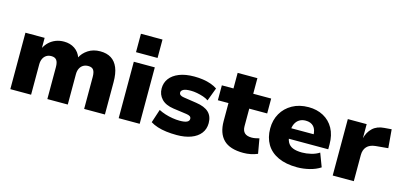

<svg xmlns="http://www.w3.org/2000/svg" viewBox="-66 -1190 3462 1643"><g transform="rotate(15 1665.0 -368.0)"><path d="M63 0V-500H233V-407H231Q247 -439 272 -462.5Q297 -486 330 -499Q363 -512 403 -512Q458 -512 498 -485Q538 -458 555 -409H551Q572 -453 617 -482.5Q662 -512 724 -512Q782 -512 821 -487.5Q860 -463 880.5 -413.5Q901 -364 901 -286V0H717V-283Q717 -325 703.5 -344.5Q690 -364 657 -364Q631 -364 612 -352.5Q593 -341 582.5 -319.5Q572 -298 572 -268V0H391V-283Q391 -325 376.5 -344.5Q362 -364 330 -364Q304 -364 285.5 -352Q267 -340 257 -318.5Q247 -297 247 -268V0Z M1020 -584V-747H1211V-584ZM1023 0V-500H1209V0Z M1539 11Q1490 11 1446.5 5.5Q1403 0 1367.5 -11.5Q1332 -23 1305 -40L1344 -159Q1371 -145 1402.5 -135Q1434 -125 1468 -119.5Q1502 -114 1532 -114Q1577 -114 1596.5 -124Q1616 -134 1616 -152Q1616 -167 1605 -174.5Q1594 -182 1571 -185L1455 -201Q1384 -211 1348 -249Q1312 -287 1312 -342Q1312 -392 1340.5 -430Q1369 -468 1423.5 -490Q1478 -512 1558 -512Q1597 -512 1634.5 -506.5Q1672 -501 1704.5 -489.5Q1737 -478 1762 -461L1718 -344Q1698 -358 1671 -367Q1644 -376 1615 -381.5Q1586 -387 1560 -387Q1513 -387 1493.5 -376Q1474 -365 1474 -349Q1474 -335 1484.5 -327Q1495 -319 1516 -316L1629 -299Q1705 -288 1741.5 -253.5Q1778 -219 1778 -158Q1778 -105 1748.5 -67Q1719 -29 1665 -9Q1611 11 1539 11Z M2129 11Q2009 11 1953 -45Q1897 -101 1897 -209V-368H1803V-500H1906V-638H2081V-500H2240V-368H2081V-213Q2081 -173 2101.5 -153.5Q2122 -134 2164 -134Q2179 -134 2196 -137Q2213 -140 2231 -145L2254 -14Q2226 -2 2194 4.5Q2162 11 2129 11Z M2606 11Q2506 11 2437 -21Q2368 -53 2333 -112Q2298 -171 2298 -251Q2298 -326 2331.5 -384.5Q2365 -443 2426.5 -477.5Q2488 -512 2570 -512Q2644 -512 2701.5 -481Q2759 -450 2791.5 -391.5Q2824 -333 2824 -250V-207H2449V-299H2683L2671 -285Q2671 -340 2646 -367Q2621 -394 2575 -394Q2543 -394 2519.5 -379.5Q2496 -365 2483 -337.5Q2470 -310 2470 -270V-255Q2470 -207 2485 -177.5Q2500 -148 2532 -135Q2564 -122 2614 -122Q2652 -122 2693.5 -132Q2735 -142 2765 -162L2810 -43Q2769 -16 2714 -2.5Q2659 11 2606 11Z M2919 0V-500H3086V-372H3085Q3099 -431 3138 -467.5Q3177 -504 3241 -508L3304 -513L3318 -349L3209 -339Q3157 -334 3131.5 -306Q3106 -278 3106 -232V0Z"/></g></svg>

Font: Nunito Sans 9pt Black
Style: Regular
Weight: 900
Version: Version 3.101;gftools[0.9.27]